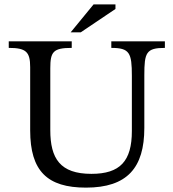

<svg xmlns="http://www.w3.org/2000/svg" viewBox="-20 -846 792 878"><path d="M734 -657H489V-627C573 -627 583 -604 583 -499V-247C583 -109 529 -51 398 -51C255 -51 210 -121 210 -251V-534C210 -609 223 -627 308 -627V-657H20V-627C99 -627 118 -609 118 -539V-250C118 -64 196 12 373 12C562 12 640 -79 640 -261V-502C640 -605 648 -627 734 -627ZM303 -698H349L508 -805V-826H408Z"/></svg>

Font: STIX Two Math
Style: Regular
Weight: 400
Designer: Ross Mills, John Hudson & Paul Hanslow, Tiro Typeworks Ltd; with portions MicroPress Inc., with additions and correction
Foundry: Tiro Typeworks Ltd
Version: Version 2.02 b142